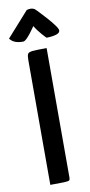

<svg xmlns="http://www.w3.org/2000/svg" viewBox="-146 -954 464 993"><g transform="rotate(-10 86.5 -457.5)"><path d="M34 0V-655Q34 -678 38.5 -687Q43 -696 65 -698Q87 -700 138 -700V-19Q138 -9 133.5 -5.5Q129 -2 107.5 -1Q86 0 34 0ZM147 -753Q147 -753 140.5 -759.5Q134 -766 125 -776.5Q116 -787 106.5 -799.5Q97 -812 90 -824Q90 -824 83 -814Q76 -804 65 -789.5Q54 -775 43 -764.5Q32 -754 24 -754Q0 -754 -17 -760.5Q-34 -767 -45 -782L71 -912Q81 -915 91 -915Q99 -915 106.5 -912Q114 -909 120 -902Q120 -902 135 -886.5Q150 -871 169 -849.5Q188 -828 203 -808Q218 -788 218 -779Q218 -765 196 -759Q174 -753 147 -753Z"/></g></svg>

Font: Yanone Kaffeesatz ExtraLight SemiBold
Style: Regular
Weight: 600
Version: Version 2.003